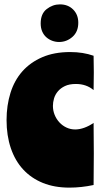

<svg xmlns="http://www.w3.org/2000/svg" viewBox="-20 -847 470 878"><path d="M301 -609Q360 -609 408 -592Q408 -575 408.5 -555.5Q409 -536 409 -516Q409 -495 408.5 -474Q408 -453 408 -435Q375 -463 327 -463Q297 -463 277 -453.5Q257 -444 244.5 -429Q232 -414 227 -396.5Q222 -379 222 -363Q222 -341 230 -321.5Q238 -302 252 -287Q266 -272 284.5 -263.5Q303 -255 324 -255Q344 -255 366 -263Q388 -271 408 -285Q408 -252 408.5 -216.5Q409 -181 409 -145Q409 -110 408.5 -73.5Q408 -37 408 -1Q352 11 297 11Q229 11 176 -10.5Q123 -32 86 -72Q49 -112 29.5 -169.5Q10 -227 10 -298Q10 -365 28 -422.5Q46 -480 82.5 -521Q119 -562 173.5 -585.5Q228 -609 301 -609ZM166 -740Q166 -784 193.5 -805.5Q221 -827 254 -827Q291 -827 314.5 -803.5Q338 -780 338 -743Q338 -702 311.5 -678.5Q285 -655 250 -655Q234 -655 219 -660.5Q204 -666 192 -676.5Q180 -687 173 -703Q166 -719 166 -740Z"/></svg>

Font: Ranchers
Style: Regular
Weight: 400
Designer: Pablo Impallari, Brenda Gallo
Foundry: Pablo Impallari, Brenda Gallo
Version: Version 1.000; ttfautohint (v0.8) -G 200 -r 50